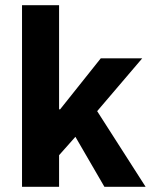

<svg xmlns="http://www.w3.org/2000/svg" viewBox="-20 -721 588 741"><path d="M65 0V-701H208V-299H212L369 -496H529L355 -292L542 0H383L271 -193L208 -122V0Z"/></svg>

Font: Toshiba Sans
Style: Bold
Weight: 700
Designer: Paul D. Hunt
Foundry: Toshiba Corporation
Version: Version 2.020;PS 2.0;hotconv 1.0.86;makeotf.lib2.5.63406